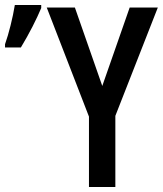

<svg xmlns="http://www.w3.org/2000/svg" viewBox="-186 -744 648 764"><path d="M-166 -555H-103C-69 -611 -40 -669 -22 -712V-724H-127C-135 -674 -151 -610 -166 -568ZM168 0H273V-283L442 -714H330L221 -402L112 -714H0L168 -280Z"/></svg>

Font: Kathrein 67 Medium Condensed
Style: Regular
Weight: 500
Width: 3
Designer: Lazydogs Typefoundry, based on Open Sans by Ascender Corporation
Foundry: Lazydogs Typefoundry
Version: Version 1.003;PS 001.003;hotconv 1.0.88;makeotf.lib2.5.64775